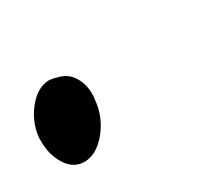

<svg xmlns="http://www.w3.org/2000/svg" viewBox="-128 -199 365 319"><g transform="rotate(-30 55.0 -39.5)"><path d="M-21 -113Q-19 -113 -15.5 -112.5Q-12 -112 -3 -109.5Q6 -107 13 -101.5Q20 -96 25.5 -84.5Q31 -73 31 -57Q31 -52 30 -46Q27 -15 7.5 9Q-12 33 -35 34Q-35 34 -36 34Q-57 34 -69.5 14.5Q-82 -5 -82 -31Q-82 -35 -82 -39Q-79 -67 -61 -89.5Q-43 -112 -21 -113Z"/></g></svg>

Font: Vervelle
Style: Script
Weight: 400
Monospace: yes
Designer: Nur Solikh
Foundry: Astageni Type
Version: Version 1.0